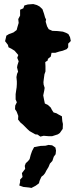

<svg xmlns="http://www.w3.org/2000/svg" viewBox="-20 -659 381 946"><path d="M179 14 165 4 154 3 126 -13 116 -22 112 -26 93 -45 81 -55 69 -70 70 -88 62 -109 54 -121 55 -139 63 -155 57 -169V-195L60 -216L62 -229L63 -245V-258L61 -279L64 -295L69 -306L64 -327L66 -338L72 -357L65 -374L70 -388L52 -409L36 -419L22 -426L19 -438L5 -456L10 -477L11 -483L24 -491L46 -499L62 -511L66 -526L72 -546L70 -565L79 -582V-611L95 -618L100 -632L117 -637L144 -639L162 -634L175 -627L189 -614L197 -591L202 -573L207 -563L205 -552L212 -529L220 -515L238 -507L264 -506L290 -503L306 -497L317 -491L325 -476L329 -457L316 -444V-426L309 -417L289 -409L272 -405L253 -399H234L230 -380L216 -369L215 -361L203 -353L204 -333V-307L199 -293L196 -271L194 -254L195 -242L200 -226L198 -213L193 -189L197 -168L201 -149L216 -142L230 -129L236 -117L244 -105L258 -101L268 -95L285 -86L287 -62L290 -48L289 -24L275 -4L265 3L237 12H219L195 10ZM135 267 124 265 95 262 75 255 79 238V226L91 213L88 194L104 173L102 158L107 145L118 135L126 125L131 105L138 85L148 66L179 60L204 59L219 55L237 57L253 68L256 83L254 101L245 113L238 134L226 147L219 164L208 182L202 194L195 203L184 212L175 232L172 244L156 256Z"/></svg>

Font: Winky Rough SemiBold
Style: Regular
Weight: 600
Designer: Simon Atzbach
Foundry: typofactur
Version: Version 1.206; ttfautohint (v1.8.4.7-5d5b)